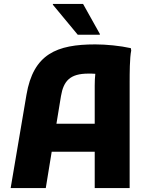

<svg xmlns="http://www.w3.org/2000/svg" viewBox="-20 -953 754 973"><path d="M486 -777V-781L401 -933H248V-929L374 -777ZM643 -709C589 -721 519 -728 463 -728C268 -728 149 -680 114 -472L34 0H212L242 -184H460V0H637V-537C637 -577 637 -660 645 -697ZM266 -326 289 -466C302 -543 335 -580 428 -580C439 -580 451 -580 463 -579C461 -561 460 -541 460 -519V-326Z"/></svg>

Font: Kufam Arabic Latin Roman Bold
Style: Regular
Weight: 700
Designer: Wael Morcos & Artur Schmal
Version: Version 1.200;PS 001.200;hotconv 1.0.88;makeotf.lib2.5.64775